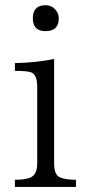

<svg xmlns="http://www.w3.org/2000/svg" viewBox="-20 -738 341 748"><path d="M157.7 -717.8Q179.2 -717.8 193.8 -702.6Q209 -687.5 209 -666.5Q209 -616.7 157.7 -616.7Q107.9 -616.7 107.9 -666.5Q107.9 -717.8 157.7 -717.8ZM275.9 -9.8H38.1V-37.6Q70.8 -37.6 91.8 -43.9Q125 -52.7 125 -101.1V-399.9Q125 -447.3 101.1 -456.1Q85.9 -461.9 38.1 -461.9V-492.2Q119.6 -493.7 190.9 -508.3V-101.1Q190.9 -56.2 213.9 -46.9Q236.3 -37.6 275.9 -37.6Z"/></svg>

Font: I.Ming
Style: Regular
Weight: 400
Designer: Ichiten Fonts Project
Version: Version 5.10 Mar 24, 2018